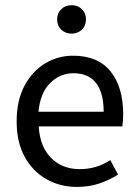

<svg xmlns="http://www.w3.org/2000/svg" viewBox="-20 -716 538 748"><path d="M279.3 12.2Q214.4 12.2 161.1 -17.8Q107.9 -47.9 76.4 -104.7Q44.9 -161.6 44.9 -243.2Q44.9 -324.7 75.4 -381.8Q106 -439 155.8 -469Q205.6 -499 264.2 -499Q361.8 -499 410.9 -437.7Q460 -376.5 460 -270Q460 -256.8 459 -244.9Q458 -232.9 456.5 -223.6H130.9Q135.3 -145 178.7 -101.1Q222.2 -57.1 290.5 -57.1Q324.2 -57.1 353.5 -65.9Q382.8 -74.7 409.7 -92.3L439.9 -36.1Q408.2 -15.6 368.4 -1.7Q328.6 12.2 279.3 12.2ZM129.9 -280.8H383.8Q383.8 -355 354 -392.8Q324.2 -430.7 266.1 -430.7Q213.9 -430.7 175.3 -392.3Q136.7 -354 129.9 -280.8ZM258.8 -585Q234.9 -585 218.8 -600.3Q202.6 -615.7 202.6 -641.1Q202.6 -665 218.8 -680.4Q234.9 -695.8 258.8 -695.8Q282.7 -695.8 298.8 -680.4Q314.9 -665 314.9 -641.1Q314.9 -615.7 298.8 -600.3Q282.7 -585 258.8 -585Z"/></svg>

Font: Varta Medium
Style: Regular
Weight: 500
Designer: Joana Correia, Viktoriya Grabowska, Eben Sorkin
Foundry: Sorkin Type Co.
Version: Version 1.004